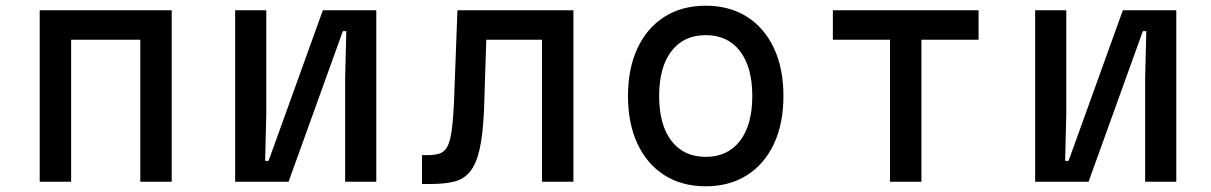

<svg xmlns="http://www.w3.org/2000/svg" viewBox="-20 -636 4240 672"><path d="M119 0V-600H581V0H471V-497H229V0Z M803 0V-600H912V-240L908 -73H920L1110 -600H1297V0H1188V-360L1192 -527H1180L990 0Z M1457 8V-93H1475Q1501 -93 1518 -98.5Q1535 -104 1545 -121.5Q1555 -139 1560.5 -176.5Q1566 -214 1569 -279L1581 -600H1987V0H1877V-497H1682L1674 -249Q1670 -162 1658 -111Q1646 -60 1624 -34Q1602 -8 1568 0Q1534 8 1487 8Z M2450 16Q2367 16 2306 -22.5Q2245 -61 2211.5 -132Q2178 -203 2178 -300Q2178 -397 2211.5 -468Q2245 -539 2306 -577.5Q2367 -616 2450 -616Q2533 -616 2594 -577.5Q2655 -539 2688.5 -468Q2722 -397 2722 -300Q2722 -203 2688.5 -132Q2655 -61 2594 -22.5Q2533 16 2450 16ZM2450 -87Q2527 -87 2570 -143Q2613 -199 2613 -300Q2613 -401 2570 -457Q2527 -513 2450 -513Q2373 -513 2330 -457Q2287 -401 2287 -300Q2287 -199 2330 -143Q2373 -87 2450 -87Z M3095 0V-497H2895V-600H3405V-497H3205V0Z M3603 0V-600H3712V-240L3708 -73H3720L3910 -600H4097V0H3988V-360L3992 -527H3980L3790 0Z"/></svg>

Font: Martian Mono
Style: Regular
Weight: 400
Monospace: yes
Designer: Roman Shamin
Foundry: Evil Martians
Version: Version 1.000; ttfautohint (v1.8.4.7-5d5b)